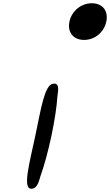

<svg xmlns="http://www.w3.org/2000/svg" viewBox="-20 -1220 678 1183"><path d="M173 -57C213 -58 221 -110 229 -134C278 -270 325 -492 334 -628C335 -647 354 -713 306 -704C254 -695 233 -551 197 -381C162 -215 117 -56 173 -57ZM498 -974C564 -974 621 -1021 635 -1087C649 -1153 612 -1200 546 -1200C480 -1200 422 -1153 408 -1087C394 -1021 432 -974 498 -974Z"/></svg>

Font: Venom Sans
Style: BdObl
Weight: 700
Version: Version 1.001